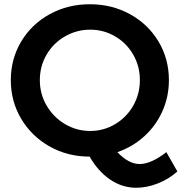

<svg xmlns="http://www.w3.org/2000/svg" viewBox="-20 -729 857 906"><path d="M817 80Q777 116 725 136.5Q673 157 623 157Q557 157 500 118.5Q443 80 403 10Q299 10 214 -38Q129 -86 80 -168.5Q31 -251 31 -351Q31 -451 80 -533Q129 -615 214.5 -662Q300 -709 404 -709Q508 -709 593.5 -662Q679 -615 728 -533Q777 -451 777 -351Q777 -273 746.5 -204.5Q716 -136 661 -86Q606 -36 534 -11Q587 45 639 45Q693 45 765 -11ZM406 -111Q469 -111 523 -143Q577 -175 608.5 -230Q640 -285 640 -351Q640 -417 608.5 -471.5Q577 -526 523 -557.5Q469 -589 406 -589Q342 -589 287 -557.5Q232 -526 200 -471.5Q168 -417 168 -351Q168 -285 200.5 -230Q233 -175 287.5 -143Q342 -111 406 -111Z"/></svg>

Font: Montserrat arm2 Medium
Style: Regular
Weight: 500
Designer: Julieta Ulanovsky
Foundry: Julieta Ulanovsky
Version: Version 6.000